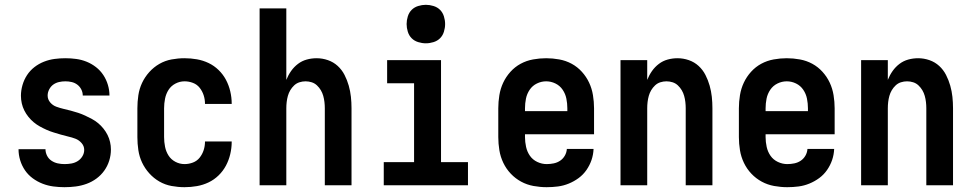

<svg xmlns="http://www.w3.org/2000/svg" viewBox="-20 -770 4040 798"><path d="M248 8Q225 8 202 5Q179 2 157 -6.5Q135 -15 116 -29Q97 -43 84 -62Q71 -81 64 -103.5Q57 -126 57 -150H169Q169 -136 175.5 -123Q182 -110 194 -102Q206 -94 220 -91Q234 -88 248 -88Q263 -88 277 -90.5Q291 -93 303 -100.5Q315 -108 322.5 -120.5Q330 -133 330 -147Q330 -163 319 -175.5Q308 -188 293.5 -193.5Q279 -199 263.5 -202.5Q248 -206 233 -210.5Q218 -215 203 -219.5Q188 -224 173.5 -230.5Q159 -237 145.5 -244.5Q132 -252 120 -262Q108 -272 98 -284.5Q88 -297 81 -311Q74 -325 70.5 -340.5Q67 -356 67 -372Q67 -394 73.5 -416.5Q80 -439 92.5 -458Q105 -477 123 -491Q141 -505 162.5 -513.5Q184 -522 206.5 -525Q229 -528 252 -528Q274 -528 296.5 -525Q319 -522 340 -513.5Q361 -505 379 -491Q397 -477 409.5 -458Q422 -439 428.5 -417Q435 -395 435 -373H324Q324 -386 318 -398Q312 -410 301.5 -418Q291 -426 278 -429Q265 -432 252 -432Q238 -432 225 -429Q212 -426 201.5 -418.5Q191 -411 184.5 -398.5Q178 -386 178 -373Q178 -357 188.5 -344.5Q199 -332 214 -326.5Q229 -321 244 -317.5Q259 -314 274.5 -310Q290 -306 305 -301Q320 -296 334 -289.5Q348 -283 362 -275.5Q376 -268 388 -258Q400 -248 410 -235.5Q420 -223 427 -209Q434 -195 437.5 -179.5Q441 -164 441 -149Q441 -125 434 -102.5Q427 -80 413.5 -61Q400 -42 381 -28Q362 -14 340 -6Q318 2 295 5Q272 8 248 8Z M747 8Q720 8 693 3Q666 -2 642.5 -15.5Q619 -29 600.5 -49.5Q582 -70 570.5 -94.5Q559 -119 555 -146Q551 -173 551 -200V-320Q551 -347 555 -374Q559 -401 570.5 -425.5Q582 -450 600.5 -470.5Q619 -491 642.5 -504.5Q666 -518 693 -523Q720 -528 747 -528Q773 -528 798.5 -523.5Q824 -519 847 -508Q870 -497 888.5 -479Q907 -461 919 -438.5Q931 -416 937 -390.5Q943 -365 943 -340Q943 -339 943 -338.5Q943 -338 943 -338H832Q832 -338 832 -338.5Q832 -339 832 -339Q832 -357 826.5 -374Q821 -391 810 -405Q799 -419 782 -425.5Q765 -432 747 -432Q727 -432 709 -422.5Q691 -413 680.5 -396.5Q670 -380 666 -360Q662 -340 662 -320V-200Q662 -180 666 -160Q670 -140 680.5 -123.5Q691 -107 709 -97.5Q727 -88 747 -88Q765 -88 782 -94.5Q799 -101 810 -115Q821 -129 826.5 -146Q832 -163 832 -181Q832 -181 832 -181.5Q832 -182 832 -182H943Q943 -182 943 -181.5Q943 -181 943 -180Q943 -155 937 -129.5Q931 -104 919 -81.5Q907 -59 888.5 -41Q870 -23 847 -12Q824 -1 798.5 3.5Q773 8 747 8Z M1059 0V-735H1170V-438Q1178 -458 1190 -475Q1202 -492 1218.5 -504.5Q1235 -517 1255 -522.5Q1275 -528 1296 -528Q1320 -528 1343 -520Q1366 -512 1383.5 -496Q1401 -480 1412 -458.5Q1423 -437 1429.5 -414Q1436 -391 1438.5 -367.5Q1441 -344 1441 -320V0H1330V-320Q1330 -333 1328.5 -346Q1327 -359 1323.5 -371.5Q1320 -384 1313.5 -395Q1307 -406 1297.5 -415Q1288 -424 1275.5 -428Q1263 -432 1250 -432Q1237 -432 1224.5 -428Q1212 -424 1202.5 -415Q1193 -406 1186.5 -395Q1180 -384 1176.5 -371.5Q1173 -359 1171.5 -346Q1170 -333 1170 -320V0Z M1575 0V-96H1701V-424H1589V-520H1813V-96H1925V0ZM1750 -590Q1734 -590 1718 -595Q1702 -600 1691 -611Q1680 -622 1675 -638Q1670 -654 1670 -670Q1670 -686 1675 -702Q1680 -718 1691 -729Q1702 -740 1718 -745Q1734 -750 1750 -750Q1766 -750 1782 -745Q1798 -740 1809 -729Q1820 -718 1825 -702Q1830 -686 1830 -670Q1830 -654 1825 -638Q1820 -622 1809 -611Q1798 -600 1782 -595Q1766 -590 1750 -590Z M2252 8Q2225 8 2197.5 3Q2170 -2 2146 -15Q2122 -28 2103 -48Q2084 -68 2072 -93Q2060 -118 2055.5 -145.5Q2051 -173 2051 -200V-320Q2051 -347 2055.5 -374.5Q2060 -402 2071.5 -426.5Q2083 -451 2101.5 -471.5Q2120 -492 2144 -505Q2168 -518 2195.5 -523Q2223 -528 2250 -528Q2277 -528 2304.5 -523Q2332 -518 2356 -505Q2380 -492 2398.5 -471.5Q2417 -451 2428.5 -426.5Q2440 -402 2444.5 -374.5Q2449 -347 2449 -320V-212H2162V-200Q2162 -180 2166.5 -159.5Q2171 -139 2182.5 -122.5Q2194 -106 2213 -97Q2232 -88 2252 -88Q2267 -88 2281.5 -91Q2296 -94 2308 -102Q2320 -110 2327.5 -123Q2335 -136 2336 -151H2447Q2446 -127 2438.5 -105Q2431 -83 2417.5 -63.5Q2404 -44 2385 -30Q2366 -16 2344 -7Q2322 2 2299 5Q2276 8 2252 8ZM2162 -308H2338V-320Q2338 -340 2334 -360Q2330 -380 2318.5 -397Q2307 -414 2288.5 -423Q2270 -432 2250 -432Q2230 -432 2211.5 -423Q2193 -414 2181.5 -397Q2170 -380 2166 -360Q2162 -340 2162 -320Z M2559 0V-520H2670V-438Q2678 -458 2690 -475Q2702 -492 2718.5 -504.5Q2735 -517 2755 -522.5Q2775 -528 2796 -528Q2820 -528 2843 -520Q2866 -512 2883.5 -496Q2901 -480 2912 -458.5Q2923 -437 2929.5 -414Q2936 -391 2938.5 -367.5Q2941 -344 2941 -320V0H2830V-320Q2830 -333 2828.5 -346Q2827 -359 2823.5 -371.5Q2820 -384 2813.5 -395Q2807 -406 2797.5 -415Q2788 -424 2775.5 -428Q2763 -432 2750 -432Q2737 -432 2724.5 -428Q2712 -424 2702.5 -415Q2693 -406 2686.5 -395Q2680 -384 2676.5 -371.5Q2673 -359 2671.5 -346Q2670 -333 2670 -320V0Z M3252 8Q3225 8 3197.5 3Q3170 -2 3146 -15Q3122 -28 3103 -48Q3084 -68 3072 -93Q3060 -118 3055.5 -145.5Q3051 -173 3051 -200V-320Q3051 -347 3055.5 -374.5Q3060 -402 3071.5 -426.5Q3083 -451 3101.5 -471.5Q3120 -492 3144 -505Q3168 -518 3195.5 -523Q3223 -528 3250 -528Q3277 -528 3304.5 -523Q3332 -518 3356 -505Q3380 -492 3398.5 -471.5Q3417 -451 3428.5 -426.5Q3440 -402 3444.5 -374.5Q3449 -347 3449 -320V-212H3162V-200Q3162 -180 3166.5 -159.5Q3171 -139 3182.5 -122.5Q3194 -106 3213 -97Q3232 -88 3252 -88Q3267 -88 3281.5 -91Q3296 -94 3308 -102Q3320 -110 3327.5 -123Q3335 -136 3336 -151H3447Q3446 -127 3438.5 -105Q3431 -83 3417.5 -63.5Q3404 -44 3385 -30Q3366 -16 3344 -7Q3322 2 3299 5Q3276 8 3252 8ZM3162 -308H3338V-320Q3338 -340 3334 -360Q3330 -380 3318.5 -397Q3307 -414 3288.5 -423Q3270 -432 3250 -432Q3230 -432 3211.5 -423Q3193 -414 3181.5 -397Q3170 -380 3166 -360Q3162 -340 3162 -320Z M3559 0V-520H3670V-438Q3678 -458 3690 -475Q3702 -492 3718.5 -504.5Q3735 -517 3755 -522.5Q3775 -528 3796 -528Q3820 -528 3843 -520Q3866 -512 3883.5 -496Q3901 -480 3912 -458.5Q3923 -437 3929.5 -414Q3936 -391 3938.5 -367.5Q3941 -344 3941 -320V0H3830V-320Q3830 -333 3828.5 -346Q3827 -359 3823.5 -371.5Q3820 -384 3813.5 -395Q3807 -406 3797.5 -415Q3788 -424 3775.5 -428Q3763 -432 3750 -432Q3737 -432 3724.5 -428Q3712 -424 3702.5 -415Q3693 -406 3686.5 -395Q3680 -384 3676.5 -371.5Q3673 -359 3671.5 -346Q3670 -333 3670 -320V0Z"/></svg>

Font: Iosevka SS08 Regular
Style: Bold
Weight: 700
Monospace: yes
Designer: Belleve Invis
Foundry: Belleve Invis
Version: Version 16.3.4; ttfautohint (v1.8.4)